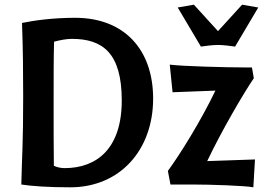

<svg xmlns="http://www.w3.org/2000/svg" viewBox="-20 -788 1139 820"><path d="M74 -690C78 -582 79 -481 79 -379C79 -174 74 -128 71 0C115 7 188 12 280 12C493 12 634 -148 634 -367C634 -576 511 -712 301 -712C208 -712 127 -701 74 -690ZM287 -622C419 -622 500 -561 500 -359C500 -152 392 -70 256 -70C241 -70 225 -73 210 -80C209 -156 209 -238 209 -356C209 -470 209 -546 211 -610C238 -617 264 -622 287 -622ZM1056 -500H1023C949 -500 756 -505 705 -512L717 -394L900 -401C837 -270 749 -129 697 -58L708 0H800C880 0 1028 5 1062 12L1069 -107L865 -100C928 -233 1023 -394 1064 -454ZM838 -589C852 -591 887 -596 911 -596C935 -596 970 -591 984 -589L1083 -756L1014 -768L911 -655L808 -768L739 -756Z"/></svg>

Font: CantoraOne
Style: Regular
Weight: 400
Designer: Pablo Impallari, Rodrigo Fuenzalida
Foundry: Pablo Impallari
Version: Version 1.001